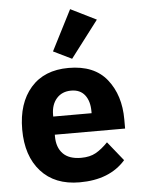

<svg xmlns="http://www.w3.org/2000/svg" viewBox="-57 -861 675 917"><g transform="rotate(-5 281.0 -402.0)"><path d="M437 -755 303 -579 215 -622 314 -816ZM288 12Q169 12 102.5 -62Q36 -136 36 -263Q36 -389 100.5 -463Q165 -537 282 -537Q405 -537 465.5 -461Q526 -385 526 -269V-225H189V-217Q189 -164 218 -134Q247 -104 305 -104Q347 -104 375.5 -120Q404 -136 434 -167L508 -75Q432 12 288 12ZM285 -428Q241 -428 215 -398.5Q189 -369 189 -320V-312H373V-321Q373 -370 350.5 -399Q328 -428 285 -428Z"/></g></svg>

Font: Aneliza
Style: Bold
Weight: 700
Designer: Mike Abbink, Paul van der Laan, Pieter van Rosmalen
Foundry: Bold Monday
Version: Version 3.0